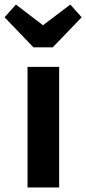

<svg xmlns="http://www.w3.org/2000/svg" viewBox="-62 -824 379 844"><path d="M198 0H59V-530H198ZM297 -748 170 -616H85L-42 -748L8 -804L127 -713L247 -804Z"/></svg>

Font: Fira Sans Condensed SemiBold
Style: Regular
Weight: 600
Width: 3
Designer: bBox Type GmbH & Carrois Corporate GbR & Edenspiekermann AG
Foundry: bBox Type GmbH & Carrois Corporate GbR & Edenspiekermann AG
Version: Version 4.301